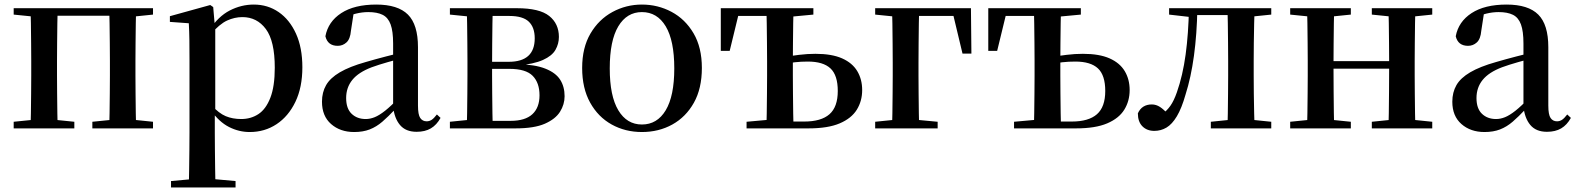

<svg xmlns="http://www.w3.org/2000/svg" viewBox="-20 -563 6915 842"><path d="M113 0Q115 -25 115.5 -66.5Q116 -108 116.5 -153Q117 -198 117 -232V-296Q117 -330 116.5 -374.5Q116 -419 115.5 -461Q115 -503 113 -527H233Q232 -503 231.5 -461Q231 -419 230.5 -374.5Q230 -330 230 -296V-232Q230 -198 230.5 -153Q231 -108 231.5 -66.5Q232 -25 233 0ZM459 0Q460 -25 460.5 -66.5Q461 -108 461.5 -153Q462 -198 462 -232V-296Q462 -330 461.5 -374.5Q461 -419 460.5 -461Q460 -503 459 -527H577Q576 -503 575.5 -461Q575 -419 574.5 -374.5Q574 -330 574 -296V-232Q574 -198 574.5 -153Q575 -108 575.5 -66.5Q576 -25 577 0ZM40 0V-29L149 -40H198L306 -29V0ZM385 0V-29L494 -40H544L651 -29V0ZM40 -499V-527H173V-488H149ZM518 -488V-527H651V-499L544 -488ZM173 -494V-527H518V-494Z M730 259V231L840 221H902L1013 231V259ZM808 259Q809 221 809.5 179Q810 137 810.5 95.5Q811 54 811 19V-299Q811 -350 810.5 -387.5Q810 -425 808 -461L725 -467V-492L902 -541L915 -532L922 -450L924 -444V-77L922 -65V19Q922 53 922.5 94.5Q923 136 923.5 178.5Q924 221 925 259ZM1075 16Q1028 16 984.5 -6Q941 -28 904 -80H891L908 -101Q940 -66 970 -53.5Q1000 -41 1038 -41Q1080 -41 1113 -62.5Q1146 -84 1165.5 -134Q1185 -184 1185 -266Q1185 -383 1146 -435.5Q1107 -488 1043 -488Q1009 -488 976 -473Q943 -458 902 -411L889 -432H899Q937 -491 987.5 -517Q1038 -543 1093 -543Q1154 -543 1202 -510Q1250 -477 1278 -415.5Q1306 -354 1306 -268Q1306 -180 1275.5 -116.5Q1245 -53 1193 -18.5Q1141 16 1075 16Z M1533 16Q1472 16 1432 -19Q1392 -54 1392 -117Q1392 -158 1410 -189.5Q1428 -221 1470.5 -246Q1513 -271 1584 -291Q1625 -303 1673 -315.5Q1721 -328 1761 -337V-312Q1721 -302 1680.5 -290.5Q1640 -279 1610 -268Q1552 -246 1525 -212.5Q1498 -179 1498 -133Q1498 -87 1522 -64Q1546 -41 1584 -41Q1603 -41 1623 -49Q1643 -57 1669 -77.5Q1695 -98 1730 -135L1743 -84H1713Q1683 -52 1657 -29.5Q1631 -7 1601.5 4.5Q1572 16 1533 16ZM1807 15Q1759 15 1734 -15Q1709 -45 1704 -96V-99V-372Q1704 -426 1693 -456Q1682 -486 1658 -498Q1634 -510 1595 -510Q1568 -510 1540 -503Q1512 -496 1477 -480L1531 -506L1519 -428Q1516 -392 1499.5 -377Q1483 -362 1461 -362Q1417 -362 1407 -404Q1419 -468 1476.5 -505.5Q1534 -543 1630 -543Q1725 -543 1769 -499Q1813 -455 1813 -356V-100Q1813 -60 1823 -45.5Q1833 -31 1851 -31Q1863 -31 1873 -37.5Q1883 -44 1896 -61L1912 -46Q1895 -15 1869.5 0Q1844 15 1807 15Z M1953 0V-29L2062 -40L2084 -33H2219Q2283 -33 2314.5 -62Q2346 -91 2346 -145Q2346 -200 2316 -230.5Q2286 -261 2214 -261H2084V-292H2211Q2325 -292 2325 -395Q2325 -443 2299 -468Q2273 -493 2214 -493H2084L2062 -488L1953 -499V-527H2247Q2346 -527 2388.5 -493Q2431 -459 2431 -401Q2431 -371 2416 -344.5Q2401 -318 2361 -300Q2321 -282 2247 -275L2249 -282Q2326 -280 2371.5 -262Q2417 -244 2436.5 -213.5Q2456 -183 2456 -141Q2456 -105 2436 -73Q2416 -41 2369.5 -20.5Q2323 0 2241 0ZM2026 0Q2028 -25 2028.5 -66.5Q2029 -108 2029.5 -153Q2030 -198 2030 -232V-296Q2030 -330 2029.5 -374.5Q2029 -419 2028.5 -461Q2028 -503 2026 -527H2141Q2140 -503 2139.5 -460.5Q2139 -418 2138.5 -370Q2138 -322 2138 -279V-232Q2138 -198 2138.5 -153Q2139 -108 2139.5 -66.5Q2140 -25 2141 0Z M2795 16Q2722 16 2662.5 -17Q2603 -50 2568 -113Q2533 -176 2533 -265Q2533 -354 2569.5 -416Q2606 -478 2666 -510.5Q2726 -543 2795 -543Q2865 -543 2925 -511Q2985 -479 3021.5 -417Q3058 -355 3058 -265Q3058 -175 3023 -112.5Q2988 -50 2928.5 -17Q2869 16 2795 16ZM2795 -17Q2862 -17 2899.5 -79.5Q2937 -142 2937 -263Q2937 -385 2899.5 -447.5Q2862 -510 2795 -510Q2729 -510 2691.5 -447.5Q2654 -385 2654 -263Q2654 -142 2691.5 -79.5Q2729 -17 2795 -17Z M3401 0V-30H3507Q3581 -30 3617.5 -62Q3654 -94 3654 -164Q3654 -233 3622 -263Q3590 -293 3523 -293Q3493 -293 3466 -290Q3439 -287 3412 -281V-312Q3448 -318 3484.5 -322.5Q3521 -327 3556 -327Q3628 -327 3673 -307Q3718 -287 3739.5 -251Q3761 -215 3761 -168Q3761 -120 3737.5 -82Q3714 -44 3662.5 -22Q3611 0 3526 0ZM3341 0Q3342 -25 3342.5 -66.5Q3343 -108 3343.5 -153Q3344 -198 3344 -232V-296Q3344 -330 3343.5 -374.5Q3343 -419 3342.5 -461Q3342 -503 3341 -527H3460Q3459 -503 3458.5 -461Q3458 -419 3457.5 -374.5Q3457 -330 3457 -296V-232Q3457 -198 3457.5 -153Q3458 -108 3458.5 -66.5Q3459 -25 3460 0ZM3141 -340V-527H3402V-493H3171L3225 -525L3180 -340ZM3254 0V-29L3376 -40H3401V0ZM3402 -488V-527H3547V-499L3430 -488Z M3891 0Q3893 -25 3893.5 -66.5Q3894 -108 3894.5 -153Q3895 -198 3895 -232V-287Q3895 -326 3894.5 -372Q3894 -418 3893.5 -460.5Q3893 -503 3891 -527H4011Q4010 -503 4009.5 -460.5Q4009 -418 4008.5 -372Q4008 -326 4008 -287V-232Q4008 -198 4008.5 -153Q4009 -108 4009.5 -66.5Q4010 -25 4011 0ZM3951 -493V-527H4238L4240 -328H4201L4155 -520L4189 -493ZM3818 0V-29L3926 -40H3975L4092 -29V0ZM3818 -499V-527H3951V-488H3927Z M4574 0V-30H4680Q4754 -30 4790.5 -62Q4827 -94 4827 -164Q4827 -233 4795 -263Q4763 -293 4696 -293Q4666 -293 4639 -290Q4612 -287 4585 -281V-312Q4621 -318 4657.5 -322.5Q4694 -327 4729 -327Q4801 -327 4846 -307Q4891 -287 4912.5 -251Q4934 -215 4934 -168Q4934 -120 4910.5 -82Q4887 -44 4835.5 -22Q4784 0 4699 0ZM4514 0Q4515 -25 4515.5 -66.5Q4516 -108 4516.5 -153Q4517 -198 4517 -232V-296Q4517 -330 4516.5 -374.5Q4516 -419 4515.5 -461Q4515 -503 4514 -527H4633Q4632 -503 4631.5 -461Q4631 -419 4630.5 -374.5Q4630 -330 4630 -296V-232Q4630 -198 4630.5 -153Q4631 -108 4631.5 -66.5Q4632 -25 4633 0ZM4314 -340V-527H4575V-493H4344L4398 -525L4353 -340ZM4427 0V-29L4549 -40H4574V0ZM4575 -488V-527H4720V-499L4603 -488Z M5042 11Q5010 11 4990 -9Q4970 -29 4970 -66Q4979 -86 4994.5 -95.5Q5010 -105 5031 -105Q5050 -105 5067 -94Q5084 -83 5102 -62V-50H5076V-62Q5098 -78 5113 -99.5Q5128 -121 5141 -158Q5167 -232 5179.5 -324Q5192 -416 5194 -527H5231Q5229 -414 5216 -318.5Q5203 -223 5179 -148Q5162 -88 5141 -53Q5120 -18 5095.5 -3.5Q5071 11 5042 11ZM5107 -499V-527H5211V-488H5203ZM5212 -497V-527H5402V-497ZM5290 0V-29L5398 -40H5448L5555 -29V0ZM5363 0Q5364 -25 5364.5 -66.5Q5365 -108 5365.5 -153Q5366 -198 5366 -232V-296Q5366 -330 5365.5 -374.5Q5365 -419 5364.5 -461Q5364 -503 5363 -527H5482Q5481 -503 5480 -461Q5479 -419 5478.5 -374.5Q5478 -330 5478 -296V-232Q5478 -198 5478.5 -153Q5479 -108 5480 -66.5Q5481 -25 5482 0ZM5422 -488V-527H5555V-499L5448 -488Z M5711 0Q5713 -25 5713.5 -66.5Q5714 -108 5714.5 -153Q5715 -198 5715 -232V-296Q5715 -330 5714.5 -374.5Q5714 -419 5713.5 -461Q5713 -503 5711 -527H5831Q5830 -503 5829.5 -460.5Q5829 -418 5828.5 -371.5Q5828 -325 5828 -287V-266Q5828 -215 5828.5 -163Q5829 -111 5829.5 -68Q5830 -25 5831 0ZM6068 0Q6070 -25 6070.5 -68Q6071 -111 6071.5 -163Q6072 -215 6072 -266V-287Q6072 -325 6071.5 -371.5Q6071 -418 6070.5 -460.5Q6070 -503 6068 -527H6187Q6186 -503 6185.5 -461Q6185 -419 6184.5 -374.5Q6184 -330 6184 -296V-232Q6184 -198 6184.5 -153Q6185 -108 6185.5 -66.5Q6186 -25 6187 0ZM5638 0V-29L5747 -40H5796L5904 -29V0ZM5638 -499V-527H5904V-499L5796 -488H5747ZM5996 0V-29L6104 -40H6154L6261 -29V0ZM5996 -499V-527H6261V-499L6154 -488H6104ZM5771 -262V-295H6128V-262Z M6490 16Q6429 16 6389 -19Q6349 -54 6349 -117Q6349 -158 6367 -189.5Q6385 -221 6427.5 -246Q6470 -271 6541 -291Q6582 -303 6630 -315.5Q6678 -328 6718 -337V-312Q6678 -302 6637.5 -290.5Q6597 -279 6567 -268Q6509 -246 6482 -212.5Q6455 -179 6455 -133Q6455 -87 6479 -64Q6503 -41 6541 -41Q6560 -41 6580 -49Q6600 -57 6626 -77.5Q6652 -98 6687 -135L6700 -84H6670Q6640 -52 6614 -29.5Q6588 -7 6558.5 4.5Q6529 16 6490 16ZM6764 15Q6716 15 6691 -15Q6666 -45 6661 -96V-99V-372Q6661 -426 6650 -456Q6639 -486 6615 -498Q6591 -510 6552 -510Q6525 -510 6497 -503Q6469 -496 6434 -480L6488 -506L6476 -428Q6473 -392 6456.5 -377Q6440 -362 6418 -362Q6374 -362 6364 -404Q6376 -468 6433.5 -505.5Q6491 -543 6587 -543Q6682 -543 6726 -499Q6770 -455 6770 -356V-100Q6770 -60 6780 -45.5Q6790 -31 6808 -31Q6820 -31 6830 -37.5Q6840 -44 6853 -61L6869 -46Q6852 -15 6826.5 0Q6801 15 6764 15Z"/></svg>

Font: Noto Serif KR SemiBold
Style: Regular
Weight: 600
Designer: Ryoko NISHIZUKA 西塚涼子 (kana & ideographs); Frank Grießhammer (Latin, Greek & Cyrillic); Wenlong ZHANG 张文龙 (bopomofo); San
Foundry: Adobe
Version: Version 2.003-H1;hotconv 1.1.1;makeotfexe 2.6.0